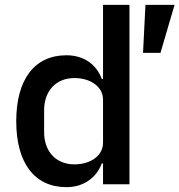

<svg xmlns="http://www.w3.org/2000/svg" viewBox="-20 -760 740 792"><path d="M642 -542H570L580 -740H700ZM405 -86H400C377 -25 323 12 254 12C122 12 47 -88 47 -260C47 -432 122 -532 254 -532C323 -532 377 -497 400 -434H405V-740H514V0H405ZM287 -82C354 -82 405 -118 405 -171V-349C405 -402 354 -438 287 -438C211 -438 162 -385 162 -305V-215C162 -135 211 -82 287 -82Z"/></svg>

Font: Plexus Sans Medium
Style: Regular
Weight: 500
Version: Version 2.001;PS 002.001;hotconv 1.0.70;makeotf.lib2.5.58329